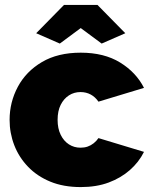

<svg xmlns="http://www.w3.org/2000/svg" viewBox="-20 -750 617 780"><path d="M308 10Q238 10 184.5 -12Q131 -34 94 -72.5Q57 -111 38 -160Q19 -209 19 -263Q19 -335 52.5 -397.5Q86 -460 150.5 -498Q215 -536 308 -536Q403 -536 468 -496Q533 -456 565 -393L380 -337Q367 -356 348.5 -366Q330 -376 307 -376Q281 -376 260 -362.5Q239 -349 226.5 -324Q214 -299 214 -263Q214 -228 226.5 -202.5Q239 -177 260 -163.5Q281 -150 307 -150Q323 -150 336 -154.5Q349 -159 360.5 -168Q372 -177 380 -189L565 -133Q544 -91 507.5 -59Q471 -27 421.5 -8.5Q372 10 308 10ZM127 -615 240 -730H376L489 -615L393 -573L308 -636L223 -573Z"/></svg>

Font: Raleway Thin Black
Style: Regular
Weight: 900
Version: Version 4.026